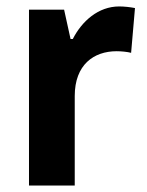

<svg xmlns="http://www.w3.org/2000/svg" viewBox="-20 -576 455 596"><path d="M350 -556C285 -556 234 -510 206 -455H199L179 -546H70V0H212V-278C212 -375 271 -417 342 -417C357 -417 376 -415 387 -412L399 -551C384 -554 365 -556 350 -556Z"/></svg>

Font: Noto Sans Myanmar SemiCondensed
Style: Bold
Weight: 700
Width: 4
Designer: Monotype Design Team
Foundry: Monotype Imaging Inc.
Version: Version 2.107